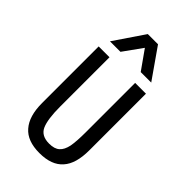

<svg xmlns="http://www.w3.org/2000/svg" viewBox="-222 -781 858 858"><g transform="rotate(45 207.5 -351.5)"><path d="M58.6 -516.6H127V-205.1Q127 -124 143.6 -87.9Q160.2 -52.7 209 -52.7Q243.2 -52.7 259.8 -68.4Q276.4 -83 283.2 -115.2Q289.1 -147.5 289.1 -205.1V-516.6H357.4V-159.2Q357.4 -74.2 321.3 -34.2Q285.2 7.8 208 7.8Q131.8 7.8 95.7 -34.2Q58.6 -76.2 58.6 -159.2ZM174.8 -710.9H239.3L338.9 -568.4H272.5L209 -658.2L144.5 -568.4H78.1Z"/></g></svg>

Font: Dinish Condensed
Style: Regular
Weight: 400
Width: 3
Designer: Bert Driehuis
Foundry: Playbeing
Version: Version 3.006; git-39231f3c-release